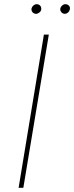

<svg xmlns="http://www.w3.org/2000/svg" viewBox="-20 -892 352 912"><path d="M211.9 -727.5 90.8 0H68.4L188.5 -727.5ZM151.4 -826.2Q140.6 -826.7 134.3 -834.2Q127.9 -841.8 129.9 -852.5Q131.8 -859.9 138.9 -866Q146 -872.1 154.3 -872.1Q165 -872.1 171.1 -864.7Q177.2 -857.4 175.8 -846.7Q174.8 -838.9 167.2 -832.8Q159.7 -826.7 151.4 -826.2ZM288.1 -826.2Q277.3 -826.7 271 -834.7Q264.6 -842.8 266.6 -852.5Q268.1 -859.4 275.1 -865.7Q282.2 -872.1 291 -872.1Q301.3 -872.1 307.9 -864.5Q314.5 -856.9 311.5 -846.7Q309.6 -837.9 303 -832.3Q296.4 -826.7 288.1 -826.2Z"/></svg>

Font: Inter Tight Thin
Style: Italic
Weight: 250
Italic angle: -9.39999°
Designer: Rasmus Andersson
Foundry: rsms
Version: Version 3.004